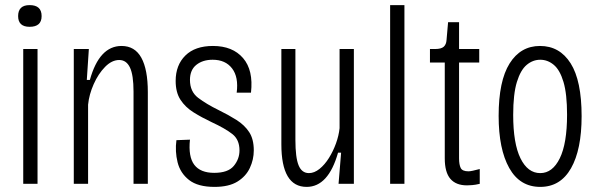

<svg xmlns="http://www.w3.org/2000/svg" viewBox="-20 -720 2347 752"><path d="M71 0V-528H127V0ZM96 -615Q51 -615 51 -657Q51 -700 96 -700Q143 -700 143 -657Q143 -615 96 -615Z M269 0V-528H328L320 -407H332Q369 -540 456 -540Q508 -540 533.5 -494Q559 -448 559 -359V0H503V-361Q503 -426 489 -455.5Q475 -485 447 -485Q418 -485 391.5 -458Q365 -431 347 -390.5Q329 -350 325 -310V0Z M820 12Q755 12 720.5 -15Q686 -42 675.5 -84.5Q665 -127 671 -171L724 -173Q717 -106 741 -74.5Q765 -43 819 -43Q873 -43 895.5 -70Q918 -97 918 -131Q918 -173 890 -195Q862 -217 808 -242Q770 -260 738 -280Q706 -300 687 -329Q668 -358 668 -403Q668 -465 706 -502.5Q744 -540 814 -540Q891 -540 932 -492.5Q973 -445 963 -357H907Q915 -418 889 -452Q863 -486 813 -486Q774 -486 749 -466Q724 -446 724 -407Q724 -361 756.5 -336.5Q789 -312 836 -289Q875 -270 906.5 -250Q938 -230 956 -202.5Q974 -175 974 -131Q974 -95 958.5 -62Q943 -29 909.5 -8.5Q876 12 820 12Z M1181 12Q1082 12 1082 -155V-528H1137V-172Q1137 -103 1149.5 -72.5Q1162 -42 1190 -42Q1211 -42 1231.5 -58.5Q1252 -75 1268.5 -101.5Q1285 -128 1296 -158.5Q1307 -189 1310 -218V-528H1366V0H1306L1316 -122H1304Q1266 12 1181 12Z M1508 0V-700H1564V0Z M1809 6Q1766 6 1744 -19.5Q1722 -45 1722 -100V-475H1664V-528H1684Q1708 -528 1718 -537Q1728 -546 1729 -564L1735 -633H1778V-528H1857V-475H1778V-100Q1778 -75 1784.5 -62Q1791 -49 1815 -49Q1826 -49 1859 -58V0Q1842 4 1829.5 5Q1817 6 1809 6Z M2096 12Q2016 12 1974.5 -62Q1933 -136 1933 -266Q1933 -403 1976 -471.5Q2019 -540 2095 -540Q2172 -540 2215 -472Q2258 -404 2258 -265Q2258 -134 2216.5 -61Q2175 12 2096 12ZM2096 -42Q2144 -42 2172.5 -100Q2201 -158 2201 -271Q2201 -352 2187 -399Q2173 -446 2149 -466Q2125 -486 2096 -486Q2067 -486 2043 -466Q2019 -446 2004.5 -399Q1990 -352 1990 -270Q1990 -158 2018.5 -100Q2047 -42 2096 -42Z"/></svg>

Font: Bricolage Grotesque 12pt Condensed ExtraLight
Style: Regular
Weight: 200
Width: 3
Designer: Mathieu Triay
Foundry: Atelier Triay
Version: Version 1.001; ttfautohint (v1.8.4.7-5d5b);gftools[0.9.33.de